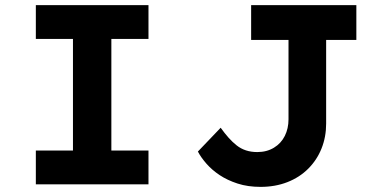

<svg xmlns="http://www.w3.org/2000/svg" viewBox="-20 -720 1474 750"><path d="M120 0V-132H265V-568H120V-700H560V-568H415V-132H560V0ZM998 10Q948 10 908 -3Q868 -16 838 -36Q808 -56 786.5 -80.5Q765 -105 753 -128L842 -221Q857 -200 872.5 -182.5Q888 -165 904.5 -152Q921 -139 941 -132.5Q961 -126 985 -126Q1022 -126 1050 -143Q1078 -160 1092.5 -189Q1107 -218 1107 -254V-564H961V-700H1372V-564H1254V-237Q1254 -185 1236 -140Q1218 -95 1184 -61Q1150 -27 1102.5 -8.5Q1055 10 998 10Z"/></svg>

Font: Lexend Exa SemiBold
Style: Regular
Weight: 600
Designer: Bonnie Shaver-Troup, Thomas Jockin
Foundry: Lexend
Version: Version 1.007